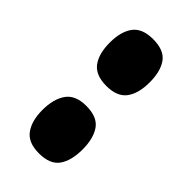

<svg xmlns="http://www.w3.org/2000/svg" viewBox="-14 -863 429 429"><g transform="rotate(-45 200.5 -648.0)"><path d="M307 -585Q272 -585 252.5 -599.5Q233 -614 233 -648Q233 -682 252.5 -696.5Q272 -711 307 -711Q342 -711 361.5 -696.5Q381 -682 381 -648Q381 -613 361.5 -599Q342 -585 307 -585ZM95 -585Q60 -585 40 -599Q20 -613 20 -648Q20 -682 40 -696.5Q60 -711 94 -711Q129 -711 149.5 -696.5Q170 -682 170 -648Q170 -613 150 -599Q130 -585 95 -585Z"/></g></svg>

Font: Bricolage Grotesque 72pt
Style: Bold
Weight: 700
Designer: Mathieu Triay
Foundry: Atelier Triay
Version: Version 1.001;gftools[0.9.33.dev8+g029e19f]